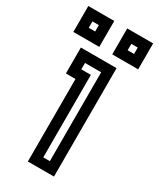

<svg xmlns="http://www.w3.org/2000/svg" viewBox="-241 -823 733 885"><g transform="rotate(30 125.5 -380.0)"><path d="M19 -439V-577H209V0H70V-439ZM122 -491V-52H157V-525H71V-491ZM91 -622H-47V-760H91ZM5 -674H39V-708H5ZM298 -622H160V-760H298ZM212 -674H246V-708H212Z"/></g></svg>

Font: Aurach Bi
Style: Regular
Weight: 400
Designer: Peter Wiegel
Foundry: Peter Wiegel
Version: Version 1.002